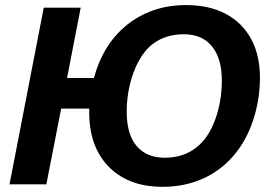

<svg xmlns="http://www.w3.org/2000/svg" viewBox="-20 -718 1082 748"><path d="M705.1 -698.2Q794.4 -698.2 858.9 -664.3Q923.3 -630.4 958 -566.9Q992.7 -503.4 992.7 -415.5Q992.7 -329.6 966.1 -249.3Q939.5 -168.9 889.2 -110.8Q838.9 -52.2 768.6 -21.2Q698.2 9.8 613.3 9.8Q543.5 9.8 490.2 -11.5Q437 -32.7 400.9 -71.3Q327.6 -148.4 327.6 -279.8V-294.9H218.3L160.6 0H17.1L150.4 -688H294.4L241.2 -414.1H345.7Q381.8 -545.9 474.1 -620.6Q520 -657.7 578.1 -678Q636.2 -698.2 705.1 -698.2ZM696.3 -584.5Q626 -584.5 576.7 -547.9Q543.9 -523.4 520.8 -481Q497.6 -438.5 485.6 -387.2Q473.6 -335.9 473.6 -283.7Q473.6 -193.8 512.7 -148.7Q551.8 -103.5 621.6 -103.5Q691.9 -103.5 741.2 -140.6Q790.5 -177.2 817.4 -249.5Q844.2 -321.8 844.2 -403.8Q844.2 -490.7 805.7 -537.6Q767.1 -584.5 696.3 -584.5Z"/></svg>

Font: Arimo
Style: Bold Italic
Weight: 700
Italic angle: -12°
Designer: Steve Matteson
Foundry: Monotype Imaging Inc.
Version: Version 1.33